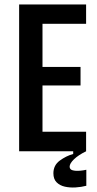

<svg xmlns="http://www.w3.org/2000/svg" viewBox="-20 -680 436 863"><path d="M66 0V-660H367V-573H171V-379H342V-296H171V-88H367V0ZM368 155Q345 161 319.5 162.5Q294 164 271.5 159Q249 154 234.5 139.5Q220 125 220 99Q220 63 248.5 42Q277 21 309 12V-5H367V0Q332 17 312.5 36Q293 55 293 69Q293 82 307 85.5Q321 89 338.5 87.5Q356 86 368 83Z"/></svg>

Font: Bricolage Grotesque 12pt Condensed Medium
Style: Regular
Weight: 500
Width: 3
Designer: Mathieu Triay
Foundry: Atelier Triay
Version: Version 1.001; ttfautohint (v1.8.4.7-5d5b);gftools[0.9.33.de